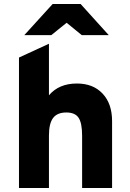

<svg xmlns="http://www.w3.org/2000/svg" viewBox="-20 -941 651 961"><path d="M75 0V-653L225 -722V-464Q275 -523 365 -523Q446 -523 493.5 -472.5Q541 -422 541 -335V0H391V-261Q391 -325.5 373.2 -351.8Q355.5 -378 312 -378Q266.5 -378 245.8 -350.5Q225 -323 225 -263V0ZM101.5 -765 243.5 -921H383.5L524.5 -765H389.5L313.5 -827L236.5 -765Z"/></svg>

Font: Overpass Black
Style: Regular
Weight: 900
Designer: Delve Withrington, Dave Bailey, Thomas Jockin
Foundry: Delve Fonts LLC
Version: Version 4.000; ttfautohint (v1.8.3)